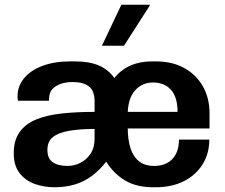

<svg xmlns="http://www.w3.org/2000/svg" viewBox="-20 -780 951 810"><path d="M209 10Q167 10 128 -3.5Q89 -17 63.5 -48.5Q38 -80 38 -134Q38 -188 62.5 -222.5Q87 -257 131.5 -275.5Q176 -294 238.5 -301Q301 -308 379 -308V-353Q379 -397 355 -415.5Q331 -434 285 -434Q245 -434 216 -416.5Q187 -399 187 -363V-355H56Q55 -358 54.5 -363.5Q54 -369 54 -373Q54 -417 82 -450.5Q110 -484 160 -502.5Q210 -521 276 -521H297Q357 -521 397.5 -503.5Q438 -486 462 -451Q491 -486 530.5 -503.5Q570 -521 621 -521H638Q706 -521 756.5 -493.5Q807 -466 835.5 -416.5Q864 -367 864 -301V-238H519Q519 -191 530.5 -155Q542 -119 566.5 -99.5Q591 -80 631 -80Q662 -80 685.5 -92.5Q709 -105 722 -130Q735 -155 735 -191H863Q863 -132 834.5 -86.5Q806 -41 755.5 -15.5Q705 10 636 10H626Q556 10 508 -18.5Q460 -47 428 -98Q401 -63 368.5 -38.5Q336 -14 296.5 -2Q257 10 209 10ZM265 -80Q293 -80 319 -93Q345 -106 362 -131.5Q379 -157 379 -195V-236Q315 -236 270.5 -228Q226 -220 203 -201.5Q180 -183 180 -148Q180 -111 202.5 -95.5Q225 -80 265 -80ZM519 -308H729Q729 -371 701 -401.5Q673 -432 626 -432Q581 -432 551.5 -400.5Q522 -369 519 -308ZM410 -587 492 -760H611L612 -757L503 -587Z"/></svg>

Font: Chivo SemiBold
Style: Regular
Weight: 600
Designer: Hector Gatti
Foundry: Omnibus-Type
Version: Version 2.002